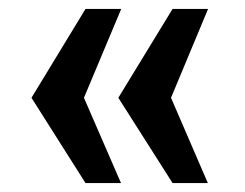

<svg xmlns="http://www.w3.org/2000/svg" viewBox="-20 -476 548 430"><path d="M445.5 -66H366.5L245 -257L366.5 -456H446L363 -257ZM171.5 -456H251.5L168 -257L251 -66H171.5L50.5 -257Z"/></svg>

Font: 1883 Sans
Style: Bold
Weight: 700
Designer: 1883 Sans project is a fork of Public Sans.
Version: Version 1.009